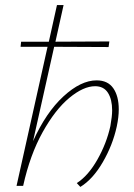

<svg xmlns="http://www.w3.org/2000/svg" viewBox="-20 -731 528 755"><path d="M447 -301Q447 -270 439 -233Q423 -160 384 -93Q345 -26 296 4L282 -11Q327 -40 363 -103.5Q399 -167 414 -235Q421 -274 421 -297Q421 -340 404.5 -366Q388 -392 354 -392Q308 -392 252.5 -346Q197 -300 147.5 -211Q98 -122 71 0H45L167 -547H61L63 -567H172L204 -711H230L198 -567L410 -568L407 -546L193 -547L110 -176Q161 -289 229.5 -352Q298 -415 360 -415Q404 -415 425.5 -384Q447 -353 447 -301Z"/></svg>

Font: Ysabeau Infant Extralight
Style: Italic
Weight: 200
Italic angle: -12°
Designer: Christian Thalmann (Catharsis Fonts)
Version: Version 0.003